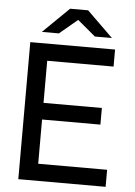

<svg xmlns="http://www.w3.org/2000/svg" viewBox="-59 -932 688 977"><g transform="rotate(5 285.0 -443.5)"><path d="M518 -87H166V-313H464V-398H166V-613H505V-700H72V0H518ZM397 -757H484L351 -887H259L126 -757H213L305 -834Z"/></g></svg>

Font: Rookery
Style: Regular
Weight: 400
Designer: Ryan Kimball / Julieta Ulanovsky
Foundry: Motorola Mobility LLC.
Version: Version 1.0